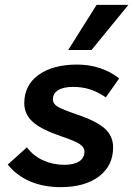

<svg xmlns="http://www.w3.org/2000/svg" viewBox="-20 -761 549 791"><path d="M12 -83 91 -154Q117 -119 157.5 -100.5Q198 -82 245 -82Q284 -82 306 -96Q328 -110 328 -137Q328 -154 309 -167Q290 -180 231 -200Q151 -227 115.5 -258.5Q80 -290 80 -336Q80 -410 139 -452.5Q198 -495 298 -495Q349 -495 393 -480Q437 -465 471 -438L416 -360Q380 -384 348.5 -393.5Q317 -403 281 -403Q241 -403 219.5 -389.5Q198 -376 198 -352Q198 -333 217.5 -321.5Q237 -310 295 -290Q376 -263 411 -232Q446 -201 446 -154Q446 -78 387.5 -34Q329 10 230 10Q159 10 103.5 -14Q48 -38 12 -83ZM378 -741H509L357 -555H261Z"/></svg>

Font: Niramit SemiBold
Style: Italic
Weight: 600
Italic angle: -10°
Designer: Katatrad Aksorn Co.,Ltd.
Foundry: Cadson Demak Co.,Ltd.
Version: Version 1.001; ttfautohint (v1.6)